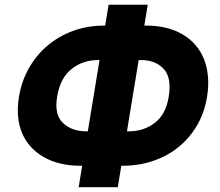

<svg xmlns="http://www.w3.org/2000/svg" viewBox="-20 -760 928 810"><path d="M60 -351.2Q71 -418.3 102.6 -473.5Q134.2 -528.8 181.6 -568.5Q229 -608.3 289.4 -630.1Q349.8 -652 418.3 -652H423.7L438.2 -740.1H603.3L588.8 -652H597.3Q686.8 -652 750 -615.1Q781.6 -596.6 804.5 -570.1Q827.4 -543.7 840.7 -510.1Q854 -476.6 857.4 -436.3Q860.8 -396 853.3 -350.1Q842.3 -283.7 810.7 -230.1Q779.1 -176.5 732.2 -138.8Q685.4 -101.2 625.5 -81Q565.7 -60.7 498.6 -60.7H491.8L476.9 29.8H311.8L326.7 -60.7H320Q230.5 -60.7 166.5 -96.2Q134.6 -114 111.2 -139.4Q87.7 -164.8 73.9 -196.9Q60 -229 56.3 -267.8Q52.6 -306.5 60 -351.2ZM246.1 -240.8Q283 -206 344.1 -206H350.5L399.9 -506.7H394.2Q330.6 -506.7 283 -469.8Q234 -432.2 220.9 -351.2Q208.5 -275.6 246.1 -240.8ZM523.8 -206Q586.3 -206 632.8 -241.5Q679.3 -276.6 691.4 -350.1Q698.2 -391 693.2 -420.5Q688.2 -449.9 670.8 -469.1Q636.4 -506.7 574.2 -506.7H565L515.6 -206Z"/></svg>

Font: Inter P Extra Bold
Style: Italic
Weight: 800
Italic angle: 9.39999°
Designer: Rasmus Andersson
Foundry: rsms
Version: Version 3.018;git-588b23468